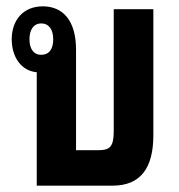

<svg xmlns="http://www.w3.org/2000/svg" viewBox="-20 -586 564 606"><path d="M220 -112V-429C220 -522 178 -566 115 -566C53 -566 17 -522 17 -462C17 -405 48 -362 96 -358V0H335C424 0 464 -56 464 -159V-557H339V-172C339 -122 326 -112 291 -112ZM110 -413C86 -413 73 -432 73 -462C73 -492 86 -512 110 -512C135 -512 148 -492 148 -462C148 -431 135 -413 110 -413Z"/></svg>

Font: Noto Sans Thai Looped ExtraCondensed
Style: Bold
Weight: 700
Width: 2
Designer: Sasikarn Vongin, Ben Mitchell
Foundry: The Fontpad Ltd
Version: Version 1.001